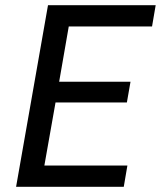

<svg xmlns="http://www.w3.org/2000/svg" viewBox="-20 -720 620 740"><path d="M165 -700H580L566 -618H245L208 -405H483L469 -325H194L151 -82H471L457 0H42Z"/></svg>

Font: ABeeZee
Style: Italic
Weight: 400
Italic angle: -10°
Designer: Anja Meiners
Foundry: Anja Meiners
Version: Version 1.003; ttfautohint (v1.8.3)